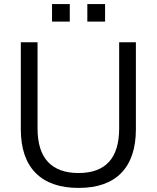

<svg xmlns="http://www.w3.org/2000/svg" viewBox="-20 -912 768 941"><path d="M365 9Q227 9 154.5 -64.5Q82 -138 82 -279V-705H164V-283Q164 -173 215 -118.5Q266 -64 365 -64Q464 -64 514 -118.5Q564 -173 564 -283V-705H646V-279Q646 -138 574.5 -64.5Q503 9 365 9ZM408 -806V-892H495V-806ZM235 -806V-892H322V-806Z"/></svg>

Font: Nunito Sans 12pt ExtraLight 12pt
Style: Regular
Weight: 400
Version: Version 3.101;gftools[0.9.27]